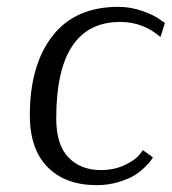

<svg xmlns="http://www.w3.org/2000/svg" viewBox="-20 -530 501 560"><path d="M448 -422Q397 -466 331 -466Q144 -466 144 -185Q144 -108 179.5 -71Q215 -34 274 -34Q313 -34 343.5 -48.5Q374 -63 386 -78L397 -92L426 -71Q424 -68 420.5 -62.5Q417 -57 403 -43Q389 -29 372 -18.5Q355 -8 325.5 1Q296 10 262 10Q171 10 119 -42.5Q67 -95 67 -194Q67 -340 133 -425Q199 -510 325 -510Q361 -510 395 -498Q429 -486 445 -474L461 -463Z"/></svg>

Font: ArsenalItalic
Style: Italic
Weight: 400
Italic angle: -9°
Designer: Andrij Shevchenko
Foundry: Stairsfor.com
Version: Version 1.000